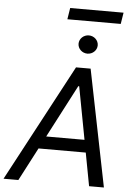

<svg xmlns="http://www.w3.org/2000/svg" viewBox="-88 -1141 832 1191"><g transform="rotate(5 328.0 -545.5)"><path d="M72.4 0 180 -206H474.1L512.8 0H605.1L458.8 -727.3H367.9L-19.9 0ZM220.9 -284.1 392 -612.2H397.7L459.5 -284.1ZM288.4 -1019.9H620.7L632.1 -1090.9H299.7ZM370.7 -875C370.7 -843.8 397.7 -818.2 430.4 -818.2C463.1 -818.2 490.1 -843.8 490.1 -875C490.1 -906.2 463.1 -931.8 430.4 -931.8C397.7 -931.8 370.7 -906.2 370.7 -875Z"/></g></svg>

Font: Margiela Sans
Style: Italic
Weight: 400
Italic angle: -9.39999°
Designer: Stefan Endress, Andreas Faust
Version: Version 1.100;FEAKit 1.0